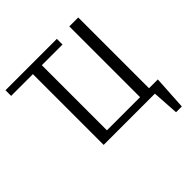

<svg xmlns="http://www.w3.org/2000/svg" viewBox="-210 -818 1155 1155"><g transform="rotate(-45 367.5 -240.5)"><path d="M639 169 628 0H192V-602H7V-650H444V-602H268V-48H550V-650H626V-48H701L688 169Z"/></g></svg>

Font: Arsenal SC
Style: Regular
Weight: 400
Designer: Andrij Shevchenko
Foundry: Stairsfor
Version: Version 2.001; ttfautohint (v1.8.4.7-5d5b)